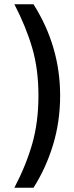

<svg xmlns="http://www.w3.org/2000/svg" viewBox="-20 -795 346 894"><path d="M159 -350Q159 -473 130 -572Q101 -671 47 -775H136Q260 -579 260 -350Q260 -229 227 -120.5Q194 -12 136 79H47Q101 -24 130 -125Q159 -226 159 -350Z"/></svg>

Font: Maitree Medium
Style: Regular
Weight: 500
Designer: CadsonDemak Team
Foundry: CadsonDemak
Version: Version 1.000